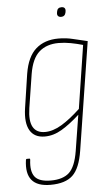

<svg xmlns="http://www.w3.org/2000/svg" viewBox="-57 -670 516 900"><g transform="rotate(-5 201.0 -219.5)"><path d="M240 -487Q276 -487 308 -479Q340 -471 376 -463L296 46Q283 128 248.5 160.5Q214 193 144 193Q82 193 56 161.5Q30 130 39 67Q40 62 43 62H56Q60 62 59 68Q52 122 72 147.5Q92 173 147 173Q204 173 233.5 146Q263 119 275 46L302 -123Q257 -82 217.5 -58.5Q178 -35 137 -35Q88 -35 67 -71Q46 -107 56 -175L80 -335Q93 -415 134 -451Q175 -487 240 -487ZM140 -56Q177 -56 218 -80.5Q259 -105 307 -150L353 -447Q325 -455 296 -460.5Q267 -466 239 -466Q183 -466 148 -435.5Q113 -405 101 -333L76 -174Q67 -114 83.5 -85Q100 -56 140 -56ZM262 -587Q253 -587 248 -592Q243 -597 244 -606L245 -613Q248 -632 267 -632Q277 -632 281.5 -627Q286 -622 285 -613L284 -606Q280 -587 262 -587Z"/></g></svg>

Font: Sofia Sans Condensed Thin
Style: Italic
Weight: 250
Italic angle: -9°
Version: Version 4.100